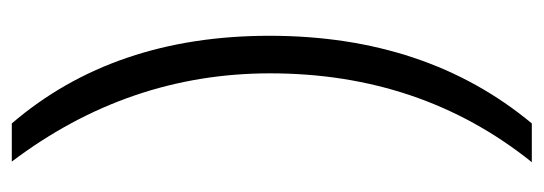

<svg xmlns="http://www.w3.org/2000/svg" viewBox="-315 -439 912 322"><g transform="rotate(90 141.0 -278.0)"><path d="M187 -713.9H252Q103 -528.3 103 -274.9Q103 -37.6 251 158.2H187Q40 -13.2 40 -273.9Q40 -537.1 187 -713.9Z"/></g></svg>

Font: Droid Sans TV
Style: Regular
Weight: 300
Version: Version 1.00